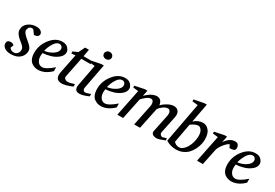

<svg xmlns="http://www.w3.org/2000/svg" viewBox="38 -1686 3795 2646"><g transform="rotate(30 1935.0 -362.5)"><path d="M349 -431Q349 -382 277 -376L232 -437Q221 -445 207 -445Q177 -445 162.5 -423Q148 -401 148 -376Q148 -337 237 -267Q278 -234 300.5 -206Q323 -178 323 -145Q323 -80 272 -34Q221 12 132 12Q64 12 28 -15Q-8 -42 -8 -80Q-8 -134 52 -134Q80 -134 104 -113L85 -64Q110 -28 153 -28Q185 -28 208 -51Q231 -74 231 -111Q231 -139 211.5 -161.5Q192 -184 149 -217Q68 -280 68 -343Q68 -412 124 -453Q180 -494 248 -494Q299 -494 324 -474Q349 -454 349 -431Z M787 -393Q787 -342 739.5 -302Q692 -262 629.5 -243Q567 -224 503 -220Q499 -194 499 -174Q499 -119 525 -83.5Q551 -48 594 -48Q653 -48 764 -145V-82Q667 12 561 12Q535 12 510 4.5Q485 -3 459 -21.5Q433 -40 417.5 -78Q402 -116 402 -170Q402 -291 481.5 -392Q561 -493 666 -493Q727 -493 757 -458.5Q787 -424 787 -393ZM698 -394Q698 -415 683 -431Q668 -447 644 -447Q599 -447 561 -387Q523 -327 507 -258Q576 -265 637 -304.5Q698 -344 698 -394Z M1153 -419H1006L943 -105Q938 -80 956 -64.5Q974 -49 1001 -49Q1033 -49 1105 -73V-33Q996 12 942 12Q848 12 848 -74Q848 -96 852 -115L913 -419L850 -413V-446L925 -479L974 -579H1035L1015 -465H1153Z M1362 -641Q1362 -618 1345.5 -601.5Q1329 -585 1301 -585Q1271 -585 1255 -601Q1239 -617 1239 -641Q1239 -662 1256.5 -679.5Q1274 -697 1302 -697Q1329 -697 1345.5 -680Q1362 -663 1362 -641ZM1366 -29Q1278 12 1220 12Q1173 12 1158 -16.5Q1143 -45 1151 -86L1215 -425L1129 -434V-463L1280 -494H1321L1245 -94Q1241 -74 1252.5 -58.5Q1264 -43 1284 -43Q1294 -43 1311 -48Q1328 -53 1346 -59.5Q1364 -66 1366 -67Z M1786 -393Q1786 -342 1738.5 -302Q1691 -262 1628.5 -243Q1566 -224 1502 -220Q1498 -194 1498 -174Q1498 -119 1524 -83.5Q1550 -48 1593 -48Q1652 -48 1763 -145V-82Q1666 12 1560 12Q1534 12 1509 4.5Q1484 -3 1458 -21.5Q1432 -40 1416.5 -78Q1401 -116 1401 -170Q1401 -291 1480.5 -392Q1560 -493 1665 -493Q1726 -493 1756 -458.5Q1786 -424 1786 -393ZM1697 -394Q1697 -415 1682 -431Q1667 -447 1643 -447Q1598 -447 1560 -387Q1522 -327 1506 -258Q1575 -265 1636 -304.5Q1697 -344 1697 -394Z M2576 -26Q2484 12 2450 12Q2408 12 2385 -6.5Q2362 -25 2369 -58L2424 -325Q2434 -372 2421 -398Q2408 -424 2386 -424Q2346 -424 2307 -393.5Q2268 -363 2252 -338L2182 0H2089L2156 -326Q2164 -363 2154 -393.5Q2144 -424 2114 -424Q2083 -424 2044 -394Q2005 -364 1983 -336L1913 0H1821L1907 -425L1824 -434V-463L1974 -494H2015L1996 -402Q2092 -494 2169 -494Q2245 -494 2258 -402Q2297 -441 2347 -467.5Q2397 -494 2440 -494Q2490 -494 2514 -459.5Q2538 -425 2526 -367L2470 -97Q2466 -74 2479.5 -58Q2493 -42 2513 -42Q2520 -42 2576 -60Z M3038 -310Q3038 -271 3028.5 -229Q3019 -187 2997 -143.5Q2975 -100 2943.5 -65.5Q2912 -31 2863 -9.5Q2814 12 2756 12Q2668 12 2596 -34L2714 -668L2625 -677V-707L2781 -737H2820L2763 -434Q2828 -494 2900 -494Q2948 -494 2980.5 -464.5Q3013 -435 3025.5 -395.5Q3038 -356 3038 -310ZM2939 -306Q2939 -366 2915 -397Q2891 -428 2867 -428Q2843 -428 2810.5 -413.5Q2778 -399 2752 -377L2696 -74Q2707 -59 2729.5 -47Q2752 -35 2778 -35Q2822 -35 2860 -78Q2898 -121 2918.5 -183Q2939 -245 2939 -306Z M3479 -427Q3479 -394 3457.5 -384Q3436 -374 3390 -374L3366 -422Q3329 -406 3286 -350.5Q3243 -295 3234 -252L3182 0H3089L3175 -425L3091 -434V-463L3242 -494H3282L3261 -393Q3327 -494 3415 -494Q3448 -494 3463.5 -473Q3479 -452 3479 -427Z M3861 -393Q3861 -342 3813.5 -302Q3766 -262 3703.5 -243Q3641 -224 3577 -220Q3573 -194 3573 -174Q3573 -119 3599 -83.5Q3625 -48 3668 -48Q3727 -48 3838 -145V-82Q3741 12 3635 12Q3609 12 3584 4.5Q3559 -3 3533 -21.5Q3507 -40 3491.5 -78Q3476 -116 3476 -170Q3476 -291 3555.5 -392Q3635 -493 3740 -493Q3801 -493 3831 -458.5Q3861 -424 3861 -393ZM3772 -394Q3772 -415 3757 -431Q3742 -447 3718 -447Q3673 -447 3635 -387Q3597 -327 3581 -258Q3650 -265 3711 -304.5Q3772 -344 3772 -394Z"/></g></svg>

Font: Veleka
Style: Italic
Weight: 400
Italic angle: -12°
Designer: Stefan Peev, Context Ltd, 2016; SIL International, 1997-2014.
Foundry: Stefan Peev, Context Ltd, 2016
Version: Version 1.000